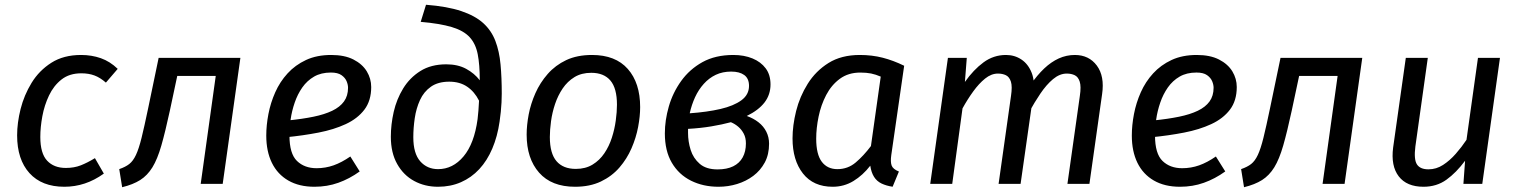

<svg xmlns="http://www.w3.org/2000/svg" viewBox="-20 -769 6350 803"><path d="M319.1 -539.1Q363.2 -539.1 401.8 -525.6Q440.3 -512 472.3 -481L422.9 -423.5Q398.9 -444.5 375 -453.4Q351 -462.4 320.1 -462.4Q270.2 -462.4 237.3 -436.5Q204.4 -410.6 185 -369.7Q165.6 -328.8 157.1 -282.9Q148.6 -237 148.6 -196.2Q148.6 -127.4 177.1 -97Q205.5 -66.6 255.3 -66.6Q290.2 -66.6 318.1 -77.6Q346 -88.6 377 -107.6L414.3 -43Q375.3 -15 334.3 -1.5Q293.2 12.1 249.1 12.1Q154.9 12.1 103.2 -45Q51.6 -102.1 51.6 -203.1Q51.6 -255.1 66.1 -313.1Q80.7 -371.1 112.2 -422.6Q143.8 -474.1 194.9 -506.6Q246 -539.1 319.1 -539.1Z M643.5 -527.1H985.4L911.4 0H819.4L882.3 -451.4H721.3L690.4 -306.2Q671.4 -218.3 654.9 -160.7Q638.4 -103.2 617.4 -69.1Q596.4 -35.1 566.3 -16Q536.1 3 490.9 14L478.7 -61.7Q504.7 -70.6 520.7 -83.1Q536.7 -95.6 548.6 -121Q560.6 -146.4 572.1 -192.8Q583.6 -239.2 599.6 -316.1Z M1365.1 -539.1Q1421.2 -539.1 1458.3 -520.1Q1495.4 -501.1 1514 -470.6Q1532.5 -440 1532.5 -405Q1532.5 -348 1504 -310.4Q1475.5 -272.9 1425.9 -249.9Q1376.4 -226.9 1311.9 -214.4Q1247.4 -201.9 1176.5 -195L1185.6 -265.4Q1244.5 -271.3 1290.8 -280.8Q1337.2 -290.3 1369.5 -305.8Q1401.8 -321.3 1418.7 -344.7Q1435.6 -368.1 1435.6 -401.9Q1435.6 -414.9 1429.6 -429.3Q1423.6 -443.8 1408.2 -454.7Q1392.8 -465.6 1363.9 -465.6Q1323 -465.6 1293.7 -448.7Q1264.3 -431.7 1244.3 -403.2Q1224.4 -374.7 1212.5 -339.8Q1200.5 -304.9 1195.5 -269.4Q1190.6 -234 1190.6 -202.1Q1190.6 -126.3 1222 -95.9Q1253.4 -65.5 1304.2 -65.5Q1341.2 -65.5 1375.2 -77.5Q1409.1 -89.5 1445.2 -114.5L1484.4 -52Q1441.4 -21 1394.8 -4.5Q1348.2 12.1 1295.1 12.1Q1230.9 12.1 1185.8 -14Q1140.7 -40 1117.1 -88Q1093.6 -136.1 1093.6 -202.1Q1093.6 -245.1 1102.6 -292.1Q1111.6 -339.1 1131.2 -383.1Q1150.7 -427.1 1182.8 -462.1Q1214.8 -497.1 1259.9 -518.1Q1305 -539.1 1365.1 -539.1Z M1739.5 -677.6 1761.7 -749.1Q1850.8 -742.2 1908.9 -722.7Q1967 -703.2 2001.1 -672.3Q2035.2 -641.3 2051.8 -597.8Q2068.4 -554.4 2073.4 -499.4Q2078.5 -444.4 2078.5 -377.4Q2078.5 -359.5 2077.5 -340.4Q2076.5 -321.3 2074.5 -301.3Q2072.4 -281.2 2069.4 -260.3Q2060.5 -198.3 2039 -147.8Q2017.5 -97.2 1984.5 -61.6Q1951.4 -26 1907.9 -7Q1864.3 12.1 1812 12.1Q1756.9 12.1 1712.3 -12Q1667.7 -36 1641.2 -83Q1614.6 -130 1614.6 -197.1Q1614.6 -248.1 1626.6 -301.1Q1638.7 -354.1 1666.2 -399.1Q1693.7 -444 1738.2 -472Q1782.8 -500 1846.7 -500Q1894.7 -500 1929.6 -481.1Q1964.5 -462.1 1986.5 -433.2Q1986.6 -498.1 1978 -542Q1969.5 -585.9 1944.4 -613.3Q1919.4 -640.7 1869.9 -655.7Q1820.4 -670.6 1739.5 -677.6ZM1859 -427.4Q1812.2 -427.4 1782.3 -406.4Q1752.5 -385.5 1736.5 -350.5Q1720.6 -315.6 1714.6 -274.7Q1708.6 -233.9 1708.6 -195Q1708.6 -127.3 1737.5 -94.4Q1766.4 -61.6 1812.2 -61.6Q1874 -61.6 1918.7 -114.9Q1963.5 -168.2 1977.4 -270.8Q1979.4 -285.9 1980.9 -306.4Q1982.5 -326.9 1983.5 -347.9Q1964.5 -385.7 1933.7 -406.5Q1902.8 -427.4 1859 -427.4Z M2384.9 12.1Q2286.8 12.1 2234.7 -46.9Q2182.6 -106 2182.6 -206Q2182.6 -245.1 2191.1 -290.2Q2199.7 -335.2 2219.2 -379.2Q2238.7 -423.2 2270.7 -459.7Q2302.8 -496.2 2348.3 -517.7Q2393.9 -539.1 2456 -539.1Q2554.1 -539.1 2605.7 -480.6Q2657.3 -422.1 2657.3 -321Q2657.3 -282.9 2648.8 -237.9Q2640.3 -192.9 2621.2 -148.9Q2602.2 -104.9 2570.7 -68.4Q2539.1 -31.9 2493.1 -9.9Q2447 12.1 2384.9 12.1ZM2388.1 -62.6Q2428.9 -62.6 2458.3 -80.6Q2487.7 -98.5 2507.6 -128Q2527.5 -157.4 2538.9 -192.9Q2550.4 -228.3 2555.3 -264.7Q2560.3 -301.1 2560.3 -331Q2560.3 -399.8 2533 -432.1Q2505.6 -464.5 2452.9 -464.5Q2412 -464.5 2382.6 -446.5Q2353.2 -428.5 2333.3 -399.1Q2313.4 -369.6 2301.5 -334.2Q2289.6 -298.8 2284.6 -262.4Q2279.6 -226 2279.6 -196Q2279.6 -127.3 2307.5 -94.9Q2335.3 -62.6 2388.1 -62.6Z M3047 -539.1Q3092.1 -539.1 3127.2 -524.6Q3162.3 -510.1 3182.4 -483.1Q3202.5 -456.1 3202.5 -416Q3202.5 -373 3177.5 -340.5Q3152.4 -308 3103.3 -284Q3131.4 -274 3152.4 -257.5Q3173.4 -241.1 3185 -218.1Q3196.5 -195.1 3196.5 -168Q3196.5 -122.9 3178.5 -89.4Q3160.4 -55.9 3130.4 -33.4Q3100.3 -10.9 3062.7 0.6Q3025.1 12.1 2985 12.1Q2920.9 12.1 2869.8 -13.4Q2818.7 -39 2789.7 -88.5Q2760.6 -138 2760.6 -211.1Q2760.6 -266.2 2777.2 -323.7Q2793.7 -381.2 2828.8 -430.2Q2863.9 -479.2 2917.9 -509.2Q2972 -539.1 3047 -539.1ZM3036.8 -257.9Q2999.9 -248 2955.1 -240.5Q2910.3 -233 2857.6 -230Q2857.6 -225 2857.6 -221.5Q2857.6 -218 2857.6 -213Q2857.6 -177 2868.5 -142.1Q2879.5 -107.2 2906.4 -83.9Q2933.3 -60.5 2981.1 -60.5Q3019.9 -60.5 3046.3 -73.4Q3072.7 -86.4 3086.1 -110.8Q3099.6 -135.2 3099.6 -169.1Q3099.6 -193 3090.6 -209.9Q3081.7 -226.9 3067.7 -238.9Q3053.7 -250.9 3036.8 -257.9ZM3038 -469.6Q3002.1 -469.6 2973.7 -456.2Q2945.3 -442.7 2923.4 -418.3Q2901.5 -393.9 2887 -362.5Q2872.6 -331.1 2864.6 -295.2Q2937.4 -300.3 2993.1 -313.2Q3048.9 -326.2 3080.7 -349.6Q3112.6 -373 3112.6 -409.9Q3112.6 -440.7 3092.7 -455.2Q3072.8 -469.6 3038 -469.6Z M3576 -539.1Q3627 -539.1 3671.7 -527.6Q3716.4 -516.1 3761.5 -494L3707.6 -120.5Q3703.6 -92.5 3709 -77Q3714.5 -61.6 3739.5 -51.6L3713.2 12Q3687.1 8.1 3667 -1.4Q3647 -11 3635.4 -29.5Q3623.8 -48 3619.7 -76Q3588.8 -36 3549.3 -11.9Q3509.8 12.1 3462.7 12.1Q3381.7 12.1 3338.1 -43.5Q3294.6 -99 3294.6 -190.1Q3294.6 -244.1 3309.6 -304.6Q3324.7 -365.2 3358.2 -418.7Q3391.7 -472.2 3445.3 -505.7Q3498.9 -539.1 3576 -539.1ZM3577.9 -465.5Q3528.1 -465.5 3492.7 -439.6Q3457.3 -413.6 3435.4 -371.7Q3413.5 -329.8 3403.6 -281.4Q3393.6 -233 3393.6 -189.1Q3393.6 -123.3 3417 -92.4Q3440.4 -61.6 3482.2 -61.6Q3525.9 -61.6 3558.8 -89.5Q3591.7 -117.3 3622.5 -158.2L3663.5 -448.6Q3642.6 -457.6 3623.2 -461.6Q3603.8 -465.5 3577.9 -465.5Z M4187.4 -539.1Q4223.4 -539.1 4251.9 -520.1Q4280.4 -501.1 4294.9 -464.2Q4309.4 -427.2 4301.4 -372.2L4248.4 0H4156.4L4208.3 -367.7Q4214.3 -407.6 4207.9 -427.5Q4201.4 -447.4 4187 -454.4Q4172.6 -461.3 4153.7 -461.3Q4125.9 -461.3 4100 -440.4Q4074.1 -419.5 4050.3 -386.6Q4026.4 -353.7 4005.5 -315.7L3962.5 0H3870.5L3944.5 -527.1H4023.4L4015.5 -426.3Q4051.4 -477.3 4093.4 -508.2Q4135.4 -539.1 4187.4 -539.1ZM4475.2 -539.1Q4534.3 -539.1 4567.3 -494.7Q4600.3 -450.2 4589.3 -375.2L4536.3 0H4444.3L4496.2 -367.7Q4502.2 -407.6 4495.7 -427.5Q4489.3 -447.4 4474.9 -454.4Q4460.5 -461.3 4441.6 -461.3Q4411.8 -461.3 4383.9 -437.9Q4356.1 -414.5 4331.2 -377.6Q4306.3 -340.7 4284.4 -300.7L4290.2 -414.8Q4318 -454.9 4347.1 -482.5Q4376.1 -510 4408.1 -524.6Q4440.2 -539.1 4475.2 -539.1Z M4985.1 -539.1Q5041.2 -539.1 5078.3 -520.1Q5115.4 -501.1 5134 -470.6Q5152.5 -440 5152.5 -405Q5152.5 -348 5124 -310.4Q5095.5 -272.9 5045.9 -249.9Q4996.4 -226.9 4931.9 -214.4Q4867.4 -201.9 4796.5 -195L4805.6 -265.4Q4864.5 -271.3 4910.8 -280.8Q4957.2 -290.3 4989.5 -305.8Q5021.8 -321.3 5038.7 -344.7Q5055.6 -368.1 5055.6 -401.9Q5055.6 -414.9 5049.6 -429.3Q5043.6 -443.8 5028.2 -454.7Q5012.8 -465.6 4983.9 -465.6Q4943 -465.6 4913.7 -448.7Q4884.3 -431.7 4864.3 -403.2Q4844.4 -374.7 4832.5 -339.8Q4820.5 -304.9 4815.5 -269.4Q4810.6 -234 4810.6 -202.1Q4810.6 -126.3 4842 -95.9Q4873.4 -65.5 4924.2 -65.5Q4961.2 -65.5 4995.2 -77.5Q5029.1 -89.5 5065.2 -114.5L5104.4 -52Q5061.4 -21 5014.8 -4.5Q4968.2 12.1 4915.1 12.1Q4850.9 12.1 4805.8 -14Q4760.7 -40 4737.1 -88Q4713.6 -136.1 4713.6 -202.1Q4713.6 -245.1 4722.6 -292.1Q4731.6 -339.1 4751.2 -383.1Q4770.7 -427.1 4802.8 -462.1Q4834.8 -497.1 4879.9 -518.1Q4925 -539.1 4985.1 -539.1Z M5335.5 -527.1H5677.4L5603.4 0H5511.4L5574.3 -451.4H5413.3L5382.4 -306.2Q5363.4 -218.3 5346.9 -160.7Q5330.4 -103.2 5309.4 -69.1Q5288.4 -35.1 5258.3 -16Q5228.1 3 5182.9 14L5170.7 -61.7Q5196.7 -70.6 5212.7 -83.1Q5228.7 -95.6 5240.6 -121Q5252.6 -146.4 5264.1 -192.8Q5275.6 -239.2 5291.6 -316.1Z M5933.5 12.1Q5863.4 12.1 5829.9 -31.5Q5796.5 -75 5806.5 -152L5859.5 -527.1H5951.5L5899.5 -156.3Q5892.6 -102.5 5906 -81.6Q5919.4 -60.8 5954.2 -60.8Q5987 -60.8 6015.3 -79.2Q6043.7 -97.6 6068.5 -125.9Q6093.4 -154.3 6113.3 -184.2L6161.3 -527.1H6253.3L6179.3 0H6100.4L6107.4 -96.7Q6070.4 -46.8 6029.4 -17.4Q5988.4 12.1 5933.5 12.1Z"/></svg>

Font: Fira Sans Variable
Style: Italic
Weight: 397
Italic angle: -8°
Designer: Carrois Corporate & Edenspiekermann AG
Foundry: Carrois Corporate GbR & Edenspiekermann AG
Version: Version 4.202